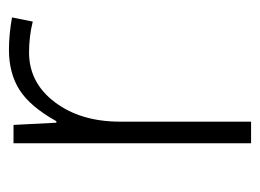

<svg xmlns="http://www.w3.org/2000/svg" viewBox="-96 -485 581 429"><g transform="rotate(-90 194.5 -270.5)"><path d="M297.9 -541Q331.5 -541 370.1 -534.2L360.8 -487.8Q327.6 -496.1 292 -496.1Q224.1 -496.1 180.7 -438.5Q137.2 -380.9 137.2 -293V0H88.9V-530.8H129.9L134.8 -435.1H138.2Q170.9 -493.7 208 -517.3Q245.1 -541 297.9 -541Z"/></g></svg>

Font: CAA NEO Sans Light
Style: Regular
Weight: 300
Version: Version 1.10